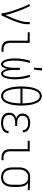

<svg xmlns="http://www.w3.org/2000/svg" viewBox="1352 -2140 796 3540"><g transform="rotate(90 1750.0 -370.0)"><path d="M224 0Q224 -34 216.5 -67Q209 -100 200.5 -133Q192 -166 181.5 -198Q171 -230 160 -262Q149 -294 137 -325.5Q125 -357 112 -388.5Q99 -420 85 -450.5Q71 -481 55 -511L90 -528Q118 -474 142 -418Q166 -362 187 -305Q208 -248 226 -190Q244 -132 256 -72Q271 -104 285 -136Q299 -168 312.5 -200Q326 -232 338.5 -265Q351 -298 361 -331Q371 -364 378.5 -398.5Q386 -433 386 -468V-520H426V-468Q426 -426 416 -385.5Q406 -345 393.5 -305.5Q381 -266 365.5 -227.5Q350 -189 333.5 -150.5Q317 -112 299.5 -74.5Q282 -37 264 0Z M885 0Q864 0 843.5 -3.5Q823 -7 804 -16Q785 -25 770 -40Q755 -55 746 -74Q737 -93 733.5 -113.5Q730 -134 730 -155V-483H575V-520H770V-155Q770 -139 772.5 -123.5Q775 -108 781.5 -94Q788 -80 799 -68.5Q810 -57 824 -49.5Q838 -42 853.5 -39.5Q869 -37 885 -37H934V0Z M1163 8Q1144 8 1128 -3Q1112 -14 1101.5 -30Q1091 -46 1084.5 -63.5Q1078 -81 1073.5 -99Q1069 -117 1066 -136Q1063 -155 1061 -173.5Q1059 -192 1058 -211Q1057 -230 1057 -249Q1057 -320 1068.5 -390Q1080 -460 1102 -528L1140 -517Q1119 -452 1108 -384Q1097 -316 1097 -248Q1097 -236 1097.5 -223.5Q1098 -211 1098.5 -199Q1099 -187 1100 -175Q1101 -163 1102.5 -151Q1104 -139 1106 -127Q1108 -115 1111 -103Q1114 -91 1117.5 -79.5Q1121 -68 1127 -57Q1133 -46 1142 -37.5Q1151 -29 1163 -29Q1176 -29 1185.5 -38.5Q1195 -48 1201 -59Q1207 -70 1210.5 -82.5Q1214 -95 1217 -107.5Q1220 -120 1222 -132.5Q1224 -145 1225.5 -158Q1227 -171 1228 -183.5Q1229 -196 1229.5 -209Q1230 -222 1230 -234.5Q1230 -247 1230 -260V-338H1270V-260Q1270 -247 1270 -234.5Q1270 -222 1270.5 -209Q1271 -196 1272 -183.5Q1273 -171 1274.5 -158Q1276 -145 1278 -132.5Q1280 -120 1283 -107.5Q1286 -95 1289.5 -82.5Q1293 -70 1299 -59Q1305 -48 1314.5 -38.5Q1324 -29 1337 -29Q1349 -29 1358 -37.5Q1367 -46 1373 -57Q1379 -68 1382.5 -79.5Q1386 -91 1389 -103Q1392 -115 1394 -127Q1396 -139 1397.5 -151Q1399 -163 1400 -175Q1401 -187 1401.5 -199Q1402 -211 1402.5 -223.5Q1403 -236 1403 -248Q1403 -316 1392 -384Q1381 -452 1360 -517L1398 -528Q1420 -460 1431.5 -390Q1443 -320 1443 -249Q1443 -230 1442 -211Q1441 -192 1439 -173.5Q1437 -155 1434 -136Q1431 -117 1426.5 -99Q1422 -81 1415.5 -63.5Q1409 -46 1398.5 -30Q1388 -14 1372 -3Q1356 8 1337 8Q1324 8 1312 2.5Q1300 -3 1291 -12.5Q1282 -22 1276 -33.5Q1270 -45 1265 -57Q1260 -69 1256.5 -81.5Q1253 -94 1250 -107Q1247 -94 1243.5 -81.5Q1240 -69 1235 -57Q1230 -45 1224 -33.5Q1218 -22 1209 -12.5Q1200 -3 1188 2.5Q1176 8 1163 8ZM1228 -600 1237 -748H1281L1263 -600Z M1750 8Q1722 8 1695.5 -5Q1669 -18 1651 -40.5Q1633 -63 1621 -89Q1609 -115 1601 -142Q1593 -169 1588 -197Q1583 -225 1580 -253.5Q1577 -282 1575.5 -310.5Q1574 -339 1574 -368Q1574 -396 1575.5 -424.5Q1577 -453 1580 -481.5Q1583 -510 1588 -538Q1593 -566 1601 -593Q1609 -620 1621 -646Q1633 -672 1651 -694.5Q1669 -717 1695.5 -730Q1722 -743 1750 -743Q1778 -743 1804.5 -730Q1831 -717 1849 -694.5Q1867 -672 1879 -646Q1891 -620 1899 -593Q1907 -566 1912 -538Q1917 -510 1920 -481.5Q1923 -453 1924.5 -424.5Q1926 -396 1926 -368Q1926 -339 1924.5 -310.5Q1923 -282 1920 -253.5Q1917 -225 1912 -197Q1907 -169 1899 -142Q1891 -115 1879 -89Q1867 -63 1849 -40.5Q1831 -18 1804.5 -5Q1778 8 1750 8ZM1886 -386Q1885 -409 1884 -433Q1883 -457 1880.5 -480.5Q1878 -504 1874 -527.5Q1870 -551 1864 -573.5Q1858 -596 1849.5 -618.5Q1841 -641 1828 -660.5Q1815 -680 1794.5 -693Q1774 -706 1750 -706Q1726 -706 1705.5 -693Q1685 -680 1672 -660.5Q1659 -641 1650.5 -618.5Q1642 -596 1636 -573.5Q1630 -551 1626 -527.5Q1622 -504 1619.5 -480.5Q1617 -457 1616 -433Q1615 -409 1614 -386ZM1750 -29Q1774 -29 1794.5 -42Q1815 -55 1828 -74.5Q1841 -94 1849.5 -116.5Q1858 -139 1864 -161.5Q1870 -184 1874 -207.5Q1878 -231 1880.5 -254.5Q1883 -278 1884 -302Q1885 -326 1886 -349H1614Q1615 -326 1616 -302Q1617 -278 1619.5 -254.5Q1622 -231 1626 -207.5Q1630 -184 1636 -161.5Q1642 -139 1650.5 -116.5Q1659 -94 1672 -74.5Q1685 -55 1705.5 -42Q1726 -29 1750 -29Z M2247 8Q2224 8 2201.5 5.5Q2179 3 2157.5 -4.5Q2136 -12 2117 -25Q2098 -38 2084.5 -56.5Q2071 -75 2064.5 -97Q2058 -119 2058 -142Q2058 -164 2064.5 -186Q2071 -208 2085.5 -225Q2100 -242 2119.5 -253.5Q2139 -265 2160 -271Q2141 -278 2124.5 -288.5Q2108 -299 2096 -314.5Q2084 -330 2079 -349.5Q2074 -369 2074 -388Q2074 -409 2079.5 -429.5Q2085 -450 2097.5 -467Q2110 -484 2127.5 -496.5Q2145 -509 2164.5 -516Q2184 -523 2205 -525.5Q2226 -528 2247 -528Q2267 -528 2287.5 -525.5Q2308 -523 2327.5 -516.5Q2347 -510 2364 -499Q2381 -488 2393.5 -472Q2406 -456 2413 -436Q2420 -416 2420 -396V-392H2380V-395Q2380 -418 2367.5 -438.5Q2355 -459 2335.5 -471Q2316 -483 2293 -487Q2270 -491 2247 -491Q2223 -491 2199.5 -486.5Q2176 -482 2156 -469Q2136 -456 2125 -434Q2114 -412 2114 -388Q2114 -372 2118.5 -356.5Q2123 -341 2133.5 -329Q2144 -317 2158 -309Q2172 -301 2187 -296.5Q2202 -292 2218 -290.5Q2234 -289 2250 -289H2303V-252H2250Q2232 -252 2214.5 -250.5Q2197 -249 2180 -243.5Q2163 -238 2147.5 -229.5Q2132 -221 2120.5 -208Q2109 -195 2103.5 -177.5Q2098 -160 2098 -142Q2098 -125 2103 -107.5Q2108 -90 2119 -76.5Q2130 -63 2145.5 -53.5Q2161 -44 2177.5 -38.5Q2194 -33 2212 -31Q2230 -29 2247 -29Q2264 -29 2280.5 -30.5Q2297 -32 2313.5 -36.5Q2330 -41 2344.5 -49Q2359 -57 2371 -69Q2383 -81 2389.5 -96.5Q2396 -112 2396 -129V-130H2436V-128Q2436 -107 2428 -86Q2420 -65 2406 -48.5Q2392 -32 2373 -21Q2354 -10 2333 -3.5Q2312 3 2290.5 5.5Q2269 8 2247 8Z M2885 0Q2864 0 2843.5 -3.5Q2823 -7 2804 -16Q2785 -25 2770 -40Q2755 -55 2746 -74Q2737 -93 2733.5 -113.5Q2730 -134 2730 -155V-483H2575V-520H2770V-155Q2770 -139 2772.5 -123.5Q2775 -108 2781.5 -94Q2788 -80 2799 -68.5Q2810 -57 2824 -49.5Q2838 -42 2853.5 -39.5Q2869 -37 2885 -37H2934V0Z M3249 8Q3223 8 3197 2Q3171 -4 3149 -17.5Q3127 -31 3110.5 -52Q3094 -73 3084 -97.5Q3074 -122 3070 -148Q3066 -174 3066 -200V-320Q3066 -345 3069.5 -370Q3073 -395 3082 -419Q3091 -443 3106.5 -463.5Q3122 -484 3142.5 -498Q3163 -512 3187.5 -520Q3212 -528 3237 -528H3250L3487 -520V-483L3354 -488Q3373 -474 3387.5 -454.5Q3402 -435 3410.5 -413Q3419 -391 3422.5 -367.5Q3426 -344 3426 -320V-200Q3426 -174 3422.5 -148.5Q3419 -123 3409.5 -98.5Q3400 -74 3384.5 -53Q3369 -32 3347.5 -18Q3326 -4 3300.5 2Q3275 8 3249 8ZM3249 -29Q3270 -29 3290.5 -34Q3311 -39 3327.5 -51.5Q3344 -64 3355.5 -81.5Q3367 -99 3374 -118.5Q3381 -138 3383.5 -158.5Q3386 -179 3386 -200V-320Q3386 -340 3383.5 -359.5Q3381 -379 3375 -397.5Q3369 -416 3359 -433Q3349 -450 3334 -463Q3319 -476 3300.5 -483Q3282 -490 3262 -491H3250Q3248 -491 3245.5 -491.5Q3243 -492 3240 -492Q3220 -492 3200.5 -485Q3181 -478 3164.5 -466Q3148 -454 3136.5 -436.5Q3125 -419 3118 -400Q3111 -381 3108.5 -360.5Q3106 -340 3106 -320V-200Q3106 -179 3109 -158Q3112 -137 3119.5 -117Q3127 -97 3139.5 -80Q3152 -63 3169 -51Q3186 -39 3207 -34Q3228 -29 3249 -29Z"/></g></svg>

Font: Iosevka Curly Slab Extralight
Style: Regular
Weight: 200
Monospace: yes
Designer: Belleve Invis
Foundry: Belleve Invis
Version: Version 22.1.2; ttfautohint (v1.8.4)